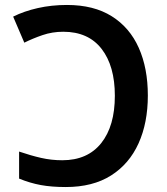

<svg xmlns="http://www.w3.org/2000/svg" viewBox="-20 -744 675 774"><path d="M245 10Q188 10 144.5 2Q101 -6 57 -24V-133Q104 -117 145.5 -107.5Q187 -98 231 -98Q333 -98 388 -167Q443 -236 443 -358Q443 -478 389.5 -547Q336 -616 235 -616Q191 -616 151.5 -602.5Q112 -589 78 -572L33 -677Q77 -699 132.5 -711.5Q188 -724 250 -724Q358 -724 430.5 -678.5Q503 -633 539.5 -551Q576 -469 576 -359Q576 -249 538.5 -166Q501 -83 427.5 -36.5Q354 10 245 10Z"/></svg>

Font: Noto Sans SemiBold
Style: Regular
Weight: 600
Designer: Monotype Design Team
Foundry: Monotype Imaging Inc.
Version: Version 2.007